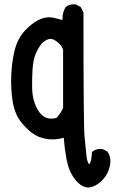

<svg xmlns="http://www.w3.org/2000/svg" viewBox="-20 -719 540 884"><path d="M273.4 -85Q247.1 -77.1 221.7 -77.1Q177.7 -77.1 141.6 -97.7Q113.3 -114.3 81.5 -151.4Q49.8 -188.5 39.1 -247.1Q31.2 -294.9 31.2 -345.7Q31.2 -418.9 46.9 -485.4Q61.5 -543.9 97.7 -581.1Q154.3 -639.6 207 -639.6Q218.8 -639.6 233.4 -635.7Q248 -631.8 267.6 -627Q267.6 -629.9 267.6 -632.8Q267.6 -662.1 282.2 -686.5Q297.9 -699.2 319.3 -699.2Q322.3 -699.2 328.1 -699.2L351.6 -686.5L364.3 -662.1V-660.2Q364.3 -139.6 369.1 -92.3Q374 -44.9 377 -11.7Q379.9 26.4 390.6 37.1Q391.6 37.1 392.6 35.2Q401.4 23.4 403.3 -18.6L406.2 -21.5Q420.9 -33.2 442.4 -33.2Q445.3 -33.2 451.2 -33.2L474.6 -21.5L475.6 -19.5Q488.3 -2 488.3 22.5Q488.3 29.3 487.3 36.1Q480.5 81.1 450.2 111.3Q418.9 142.6 385.7 144.5Q353.5 142.6 325.2 106.4Q296.9 70.3 286.1 13.7Q277.3 -35.2 273.4 -85ZM391.6 38.1ZM211.9 -540Q203.1 -540 192.4 -534.2Q181.6 -527.3 174.8 -521.5Q162.1 -507.8 147.5 -478.5Q132.8 -447.3 129.9 -400.4Q127.9 -364.3 127.9 -344.7Q127.9 -325.2 127.9 -315.4Q128.9 -280.3 135.7 -256.8Q144.5 -224.6 162.1 -201.2Q170.9 -189.5 181.6 -182.6Q196.3 -172.9 214.8 -172.9Q233.4 -172.9 242.2 -177.7Q266.6 -209 270.5 -222.7V-490.2Q264.6 -509.8 242.2 -527.3Q225.6 -540 211.9 -540Z"/></svg>

Font: JasonHandwriting2
Style: SemiBold
Weight: 600
Version: Version 1.04.7